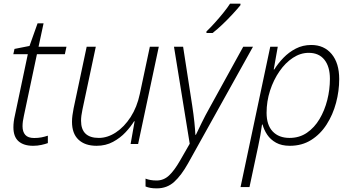

<svg xmlns="http://www.w3.org/2000/svg" viewBox="-20 -786 1924 1048"><path d="M160.6 9.8Q109.4 9.8 81.3 -14.9Q53.2 -39.6 53.2 -91.3Q53.2 -121.1 61 -154.3L131.8 -490.2H52.7L59.1 -519L141.1 -535.2L185.1 -658.7H217.8L190.4 -530.8H342.8L334 -490.2H181.6L110.8 -155.8Q103 -122.6 103 -96.7Q103 -66.9 117.9 -49.8Q132.8 -32.7 166.5 -32.7Q188 -32.7 205.8 -36.1Q223.6 -39.6 241.2 -45.4V-4.9Q226.6 0.5 205.6 5.1Q184.6 9.8 160.6 9.8Z M507.3 9.8Q443.8 9.8 408.4 -23.7Q373 -57.1 373 -121.1Q373 -138.7 375.5 -157Q377.9 -175.3 381.8 -194.8L453.1 -530.8H502.9L430.2 -189Q422.4 -152.8 422.4 -127Q422.4 -33.2 519.5 -33.2Q566.9 -33.2 612.5 -63.2Q658.2 -93.3 693.1 -147.2Q728 -201.2 743.2 -273.4L797.9 -530.8H846.7L733.9 0H692.9L714.8 -124H711.9Q694.3 -95.2 665.5 -64.2Q636.7 -33.2 596.9 -11.7Q557.1 9.8 507.3 9.8Z M835.9 242.2Q814.9 242.2 800.8 239.5Q786.6 236.8 774.4 231.9V189Q786.6 193.8 801.3 196.5Q815.9 199.2 835 199.2Q873 199.2 902.1 172.4Q931.2 145.5 962.9 90.3L1015.6 -1.5L929.7 -530.8H979.5L1029.3 -209Q1036.6 -161.6 1041 -118.9Q1045.4 -76.2 1046.4 -50.3H1049.3Q1060.1 -72.8 1080.3 -114.5Q1100.6 -156.2 1123 -195.8L1307.6 -530.8H1360.8L1006.3 106Q969.7 171.4 930.7 206.8Q891.6 242.2 835.9 242.2ZM1106.9 -606V-614.3Q1127.9 -634.3 1152.3 -661.4Q1176.8 -688.5 1199.2 -716.3Q1221.7 -744.1 1235.8 -766.1H1292.5V-757.8Q1275.9 -737.3 1250.2 -709.5Q1224.6 -681.6 1195.8 -654.1Q1167 -626.5 1140.6 -606Z M1293 234.9 1455.1 -530.8H1496.1L1474.1 -406.7H1477.1Q1497.6 -439.9 1527.1 -470.5Q1556.6 -501 1594.7 -520.8Q1632.8 -540.5 1679.2 -540.5Q1749 -540.5 1790.3 -491Q1831.5 -441.4 1831.5 -354.5Q1831.5 -289.1 1814.2 -224.4Q1796.9 -159.7 1762.9 -106.7Q1729 -53.7 1678.7 -22Q1628.4 9.8 1562 9.8Q1517.1 9.8 1486.8 -7.1Q1456.5 -23.9 1438.7 -50.5Q1420.9 -77.1 1413.1 -106.4H1410.2Q1406.7 -79.1 1400.9 -46.4Q1395 -13.7 1389.2 12.7L1341.8 234.9ZM1560.5 -33.2Q1614.3 -33.2 1655.3 -61.3Q1696.3 -89.4 1724.1 -136.2Q1752 -183.1 1766.4 -240.2Q1780.8 -297.4 1780.8 -355.5Q1780.8 -422.4 1750.7 -460Q1720.7 -497.6 1665 -497.6Q1620.1 -497.6 1578.9 -470.5Q1537.6 -443.4 1505.4 -396.7Q1473.1 -350.1 1454.1 -291.5Q1435.1 -232.9 1435.1 -170.4Q1435.1 -103.5 1468.5 -68.4Q1502 -33.2 1560.5 -33.2Z"/></svg>

Font: Open Sans Light
Style: Italic
Weight: 300
Italic angle: -12°
Designer: Monotype Design Team
Foundry: Monotype Imaging Inc.
Version: Version 3.003; ttfautohint (v1.8.4)